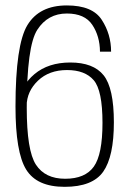

<svg xmlns="http://www.w3.org/2000/svg" viewBox="-20 -700 497 725"><path d="M224 5.5Q329.5 5.5 369.8 -51.8Q410 -109 410 -238Q410 -367.5 371.2 -415.8Q332.5 -464 245.5 -464Q162.5 -464 110 -420Q57.5 -376 56.5 -314L80.5 -300.5Q81.5 -355.5 123.5 -395.5Q165.5 -435.5 233 -435.5Q301 -435.5 334 -397Q367 -358.5 367 -236Q367 -116.5 334.2 -70.8Q301.5 -25 226 -25Q150.5 -25 115.8 -78Q81 -131 81 -293Q81 -526 120.8 -587.5Q160.5 -649 232.5 -649Q300 -649 328.5 -606.2Q357 -563.5 357.5 -505H399.5Q399.5 -571 364.2 -625.2Q329 -679.5 232.5 -679.5Q128.5 -679.5 83.5 -605.2Q38.5 -531 38.5 -297.5Q38.5 -125 78.8 -59.8Q119 5.5 224 5.5Z"/></svg>

Font: Anybody UltraCondensed Thin ExtraLight
Style: Regular
Weight: 250
Version: Version 1.111